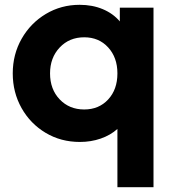

<svg xmlns="http://www.w3.org/2000/svg" viewBox="-20 -578 713 798"><path d="M468 -42Q439 -16 398.5 -2Q358 12 312 12Q233 12 169.5 -26Q106 -64 69.5 -129Q33 -194 33 -273Q33 -352 70 -417Q107 -482 170.5 -520Q234 -558 311 -558Q364 -558 407 -540Q450 -522 478 -489V-546H618V200H468ZM330 -123Q391 -123 429.5 -164.5Q468 -206 468 -273Q468 -339 429.5 -381Q391 -423 330 -423Q268 -423 228 -380.5Q188 -338 188 -273Q188 -207 228 -165Q268 -123 330 -123Z"/></svg>

Font: Eudoxus Sans ExtraBold
Style: Regular
Weight: 800
Designer: Stijn de Vries
Foundry: tokotype
Version: Version 2.005